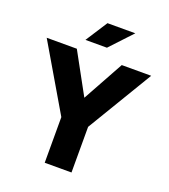

<svg xmlns="http://www.w3.org/2000/svg" viewBox="-146 -919 902 1024"><g transform="rotate(20 304.5 -407.0)"><path d="M180 -630 307 -398 435 -630H602L379 -259V0H227V-259L9 -630ZM329 -690H207L287 -814H445Z"/></g></svg>

Font: Ek Mukta ExtraBold
Style: Regular
Weight: 800
Designer: Girish Dalvi and Yashodeep Gholap
Foundry: Ek Type
Version: Version 2.538;PS 1.002;hotconv 16.6.51;makeotf.lib2.5.65220;